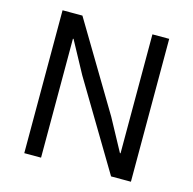

<svg xmlns="http://www.w3.org/2000/svg" viewBox="-103 -802 913 906"><g transform="rotate(15 353.5 -349.0)"><path d="M262 -426 178 -581H175V0H93V-698H190L445 -272L529 -117H532V-698H614V0H517Z"/></g></svg>

Font: IBM Plex Sans Hebrew
Style: Regular
Weight: 400
Designer: Mike Abbink, Paul van der Laan, Pieter van Rosmalen, Yanek Iontef
Foundry: Bold Monday
Version: Version 1.2